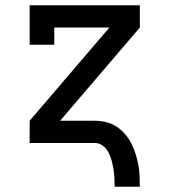

<svg xmlns="http://www.w3.org/2000/svg" viewBox="-20 -540 640 725"><path d="M413 165Q413 148 412 131.5Q411 115 408.5 99Q406 83 401.5 66.5Q397 50 389.5 35.5Q382 21 368.5 10.5Q355 0 338 0H92V-84L393 -436H185V-371H92V-520H508V-436L207 -84H338Q359 -84 380 -79Q401 -74 419 -62.5Q437 -51 451 -35Q465 -19 475 0Q485 19 491.5 39.5Q498 60 502 80.5Q506 101 507 122.5Q508 144 508 165Z"/></svg>

Font: Iosevka Etoile Medium
Style: Regular
Weight: 500
Designer: Belleve Invis
Foundry: Belleve Invis
Version: Version 22.1.2; ttfautohint (v1.8.4)